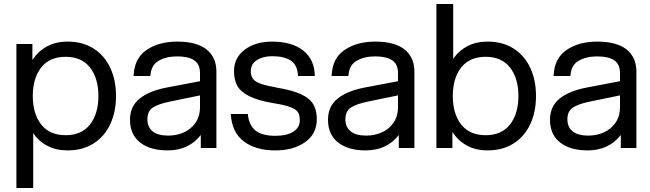

<svg xmlns="http://www.w3.org/2000/svg" viewBox="-20 -740 3250 960"><path d="M142 -520V-440Q171 -484 215 -508Q259 -532 318 -532Q394 -532 448.5 -497Q503 -462 531.5 -400.5Q560 -339 560 -260Q560 -181 531.5 -119.5Q503 -58 448.5 -23Q394 12 318 12Q261 12 217.5 -10.5Q174 -33 146 -74V200H62V-520ZM308 -64Q388 -64 430 -117.5Q472 -171 472 -260Q472 -349 430 -402.5Q388 -456 308 -456Q228 -456 186 -402.5Q144 -349 144 -260Q144 -171 186 -117.5Q228 -64 308 -64Z M984 -65Q924 12 818 12Q730 12 680 -28Q630 -68 630 -141Q630 -208 678 -247Q726 -286 817 -303L980 -334V-374Q980 -419 951 -438.5Q922 -458 866 -458Q811 -458 773 -436Q735 -414 732 -360H648Q651 -448 712.5 -490Q774 -532 866 -532Q964 -532 1013 -492.5Q1062 -453 1062 -382V0H984ZM822 -62Q862 -62 898 -77.5Q934 -93 957 -125.5Q980 -158 980 -206V-263L829 -232Q771 -220 744 -202Q717 -184 717 -143Q717 -105 743 -83.5Q769 -62 822 -62Z M1134 -170H1219Q1225 -112 1258.5 -86.5Q1292 -61 1356 -61Q1414 -61 1446.5 -81.5Q1479 -102 1479 -139Q1479 -164 1470 -178.5Q1461 -193 1433 -204Q1405 -215 1348 -224Q1271 -237 1227.5 -258.5Q1184 -280 1167 -310Q1150 -340 1150 -384Q1150 -451 1203.5 -491.5Q1257 -532 1341 -532Q1440 -532 1496.5 -487Q1553 -442 1554 -360H1470Q1468 -415 1434 -437Q1400 -459 1341 -459Q1295 -459 1264.5 -439.5Q1234 -420 1234 -385Q1234 -360 1245 -345.5Q1256 -331 1284.5 -321Q1313 -311 1369 -301Q1445 -288 1487 -268Q1529 -248 1546.5 -218.5Q1564 -189 1564 -144Q1564 -71 1506 -29.5Q1448 12 1356 12Q1258 12 1198.5 -33.5Q1139 -79 1134 -170Z M1974 -65Q1914 12 1808 12Q1720 12 1670 -28Q1620 -68 1620 -141Q1620 -208 1668 -247Q1716 -286 1807 -303L1970 -334V-374Q1970 -419 1941 -438.5Q1912 -458 1856 -458Q1801 -458 1763 -436Q1725 -414 1722 -360H1638Q1641 -448 1702.5 -490Q1764 -532 1856 -532Q1954 -532 2003 -492.5Q2052 -453 2052 -382V0H1974ZM1812 -62Q1852 -62 1888 -77.5Q1924 -93 1947 -125.5Q1970 -158 1970 -206V-263L1819 -232Q1761 -220 1734 -202Q1707 -184 1707 -143Q1707 -105 1733 -83.5Q1759 -62 1812 -62Z M2162 -720H2246V-446Q2274 -487 2317.5 -509.5Q2361 -532 2418 -532Q2494 -532 2548.5 -497Q2603 -462 2631.5 -400.5Q2660 -339 2660 -260Q2660 -181 2631.5 -119.5Q2603 -58 2548.5 -23Q2494 12 2418 12Q2359 12 2315 -12Q2271 -36 2242 -80V0H2162ZM2408 -64Q2488 -64 2530 -117.5Q2572 -171 2572 -260Q2572 -349 2530 -402.5Q2488 -456 2408 -456Q2328 -456 2286 -402.5Q2244 -349 2244 -260Q2244 -171 2286 -117.5Q2328 -64 2408 -64Z M3084 -65Q3024 12 2918 12Q2830 12 2780 -28Q2730 -68 2730 -141Q2730 -208 2778 -247Q2826 -286 2917 -303L3080 -334V-374Q3080 -419 3051 -438.5Q3022 -458 2966 -458Q2911 -458 2873 -436Q2835 -414 2832 -360H2748Q2751 -448 2812.5 -490Q2874 -532 2966 -532Q3064 -532 3113 -492.5Q3162 -453 3162 -382V0H3084ZM2922 -62Q2962 -62 2998 -77.5Q3034 -93 3057 -125.5Q3080 -158 3080 -206V-263L2929 -232Q2871 -220 2844 -202Q2817 -184 2817 -143Q2817 -105 2843 -83.5Q2869 -62 2922 -62Z"/></svg>

Font: Aspekta 400
Style: Regular
Weight: 400
Designer: Ivo Dolenc
Version: Version 2.000